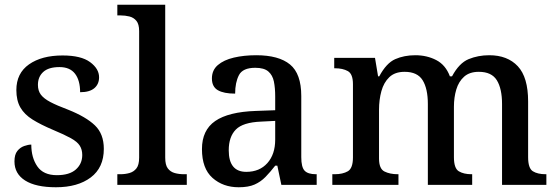

<svg xmlns="http://www.w3.org/2000/svg" viewBox="-20 -780 2352 810"><path d="M216 10Q131 10 86 -18.5Q41 -47 41 -99Q41 -128 53 -143Q65 -158 82 -164Q99 -170 112 -170Q112 -115 137.5 -78Q163 -41 220 -41Q273 -41 300 -65Q327 -89 327 -126Q327 -149 316.5 -165.5Q306 -182 279 -197Q252 -212 204 -232Q152 -254 117.5 -275.5Q83 -297 66 -326.5Q49 -356 49 -400Q49 -471 102.5 -508.5Q156 -546 244 -546Q322 -546 360 -518Q398 -490 398 -454Q398 -425 378 -408Q358 -391 318 -391Q318 -441 296.5 -469Q275 -497 231 -497Q185 -497 162.5 -476.5Q140 -456 140 -422Q140 -397 152.5 -380.5Q165 -364 192.5 -349.5Q220 -335 268 -317Q343 -287 380.5 -251Q418 -215 418 -152Q418 -73 363 -31.5Q308 10 216 10Z M475 0V-45H488Q508 -45 526 -50Q544 -55 555.5 -69.5Q567 -84 567 -115V-649Q567 -678 555.5 -692Q544 -706 526 -710.5Q508 -715 488 -715H475V-760H677V-115Q677 -84 688 -69.5Q699 -55 717 -50Q735 -45 756 -45H768V0Z M987 10Q921 10 876.5 -29.5Q832 -69 832 -151Q832 -231 888 -269.5Q944 -308 1059 -312L1141 -315V-373Q1141 -409 1135.5 -436Q1130 -463 1112 -478.5Q1094 -494 1057 -494Q1004 -494 988 -463Q972 -432 972 -385Q924 -385 899 -399.5Q874 -414 874 -449Q874 -484 899 -505.5Q924 -527 966.5 -537Q1009 -547 1061 -547Q1156 -547 1203.5 -508Q1251 -469 1251 -375V-117Q1251 -75 1265 -60Q1279 -45 1313 -45H1316V0H1167L1150 -81H1141Q1120 -54 1100 -33.5Q1080 -13 1054 -1.5Q1028 10 987 10ZM1019 -55Q1075 -55 1108 -92Q1141 -129 1141 -191V-270L1082 -267Q1005 -264 975 -233.5Q945 -203 945 -146Q945 -55 1019 -55Z M1382 0V-45H1392Q1426 -45 1447.5 -57.5Q1469 -70 1469 -116V-425Q1469 -468 1447.5 -480Q1426 -492 1393 -492H1390V-536H1562L1575 -458H1580Q1610 -514 1647.5 -530.5Q1685 -547 1732 -547Q1781 -547 1820.5 -526.5Q1860 -506 1878 -458H1887Q1917 -514 1957 -530.5Q1997 -547 2044 -547Q2121 -547 2164.5 -500.5Q2208 -454 2208 -352V-117Q2208 -70 2228 -57.5Q2248 -45 2282 -45H2285V0H2098V-341Q2098 -406 2076 -441.5Q2054 -477 2000 -477Q1961 -477 1938 -456.5Q1915 -436 1905 -402.5Q1895 -369 1895 -330V-117Q1895 -70 1915.5 -57.5Q1936 -45 1969 -45H1972V0H1785V-341Q1785 -406 1763 -441.5Q1741 -477 1687 -477Q1646 -477 1622.5 -454.5Q1599 -432 1589 -395.5Q1579 -359 1579 -317V-111Q1579 -68 1602 -56.5Q1625 -45 1658 -45H1661V0Z"/></svg>

Font: Noto Serif Hentaigana Medium
Style: Regular
Weight: 500
Designer: Kazuhiro Yamada
Foundry: nipponia
Version: Version 1.000; ttfautohint (v1.8.4.7-5d5b)